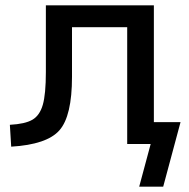

<svg xmlns="http://www.w3.org/2000/svg" viewBox="-20 -540 709 720"><path d="M557 -82H657L592 160H502L545 0H505H457V-438H250V-252Q250 -105 203 -51.5Q156 2 22 10L17 -72Q74 -75 101.5 -91Q129 -107 140.5 -147Q152 -187 152 -270V-520H557Z"/></svg>

Font: M PLUS 1p Medium
Style: Regular
Weight: 500
Version: Version 1.062